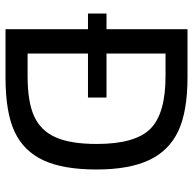

<svg xmlns="http://www.w3.org/2000/svg" viewBox="-22 -694 716 713"><g transform="rotate(90 336.5 -338.0)"><path d="M609.9 -337.9Q609.9 -213.9 575.7 -140.6Q541.5 -67.4 469.7 -33.7Q397.9 0 268.1 0H88.9V-306.2H30.8V-375H88.9V-675.8H267.1Q394.5 -675.8 467.5 -641.4Q540.5 -606.9 575.2 -532.7Q609.9 -458.5 609.9 -337.9ZM515.1 -338.9Q515.1 -481.4 459 -537.8Q402.8 -594.2 263.2 -594.2H179.2V-375H342.8V-306.2H179.2V-82H263.2Q359.9 -82 413.1 -106.7Q466.3 -131.3 490.7 -186.8Q515.1 -242.2 515.1 -338.9Z"/></g></svg>

Font: Lorenzo Sans
Style: Regular
Weight: 400
Foundry: Intel Corporation
Version: Version 1.00; ttfautohint (v1.5)